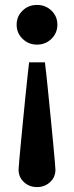

<svg xmlns="http://www.w3.org/2000/svg" viewBox="-20 -523 301 781"><path d="M47.7 -422.6Q47.7 -456.6 71.8 -479.8Q95.9 -503 130.5 -503Q165.1 -503 189.3 -479.8Q213.4 -456.6 213.4 -422.6Q213.4 -388.6 189.3 -365.1Q165.1 -341.5 130.5 -341.5Q95.9 -341.5 71.8 -365.1Q47.7 -388.6 47.7 -422.6ZM98.4 -269.5H162.7Q164.9 -254.3 168.7 -218.2Q172.6 -182.1 177.2 -135.2Q181.9 -88.3 186.8 -38.6Q191.7 11.1 195.9 55.6Q200 100 202.7 130.1Q205.5 160.3 205.5 167.1Q205.5 197.7 183.6 217.9Q161.7 238 130.5 238Q99.3 238 77.5 217.9Q55.6 197.7 55.6 167.1Q55.6 160.3 58.3 130.1Q61.1 100 65.2 55.6Q69.3 11.1 74.3 -38.6Q79.2 -88.3 83.9 -135.2Q88.5 -182.1 92.6 -218.2Q96.8 -254.3 98.4 -269.5Z"/></svg>

Font: Wix Madefor Display
Style: Regular
Weight: 400
Designer: Dalton Maag Ltd
Foundry: Dalton Maag Ltd
Version: Version 3.100